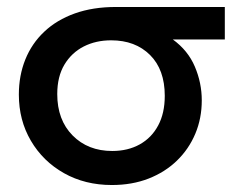

<svg xmlns="http://www.w3.org/2000/svg" viewBox="-20 -515 690 550"><path d="M300.5 15Q223.5 15 163.2 -19Q103 -53 68.5 -111.8Q34 -170.5 34 -244Q34 -298.5 52.5 -344.5Q71 -390.5 106.8 -424.2Q142.5 -458 194.2 -476.5Q246 -495 312 -495H624V-402H475Q518.5 -370.5 538.2 -324Q558 -277.5 558 -227.5Q558 -176 539.5 -132Q521 -88 487 -55Q453 -22 405.8 -3.5Q358.5 15 300.5 15ZM301.5 -82.5Q346.5 -82.5 380.5 -101.5Q414.5 -120.5 433.2 -155.8Q452 -191 452 -240.5Q452 -315.5 409.8 -357.5Q367.5 -399.5 298.5 -399.5Q254.5 -399.5 219.8 -381.8Q185 -364 164.5 -329.8Q144 -295.5 144 -245.5Q144 -171.5 188 -127Q232 -82.5 301.5 -82.5Z"/></svg>

Font: Geologica Cursive
Style: Regular
Weight: 400
Designer: Sindre Bremnes, Frode Helland
Foundry: Monokrom Skriftforlag AS
Version: Version 1.010;gftools[0.9.28]